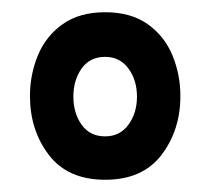

<svg xmlns="http://www.w3.org/2000/svg" viewBox="-20 -740 344 314"><path d="M152 -446Q91 -446 60 -486.5Q29 -527 29 -583Q29 -618 42 -649.5Q55 -681 82.5 -700.5Q110 -720 152 -720Q194 -720 221.5 -700.5Q249 -681 262 -649.5Q275 -618 275 -583Q275 -527 244 -486.5Q213 -446 152 -446ZM152 -517Q176 -517 190 -536Q204 -555 204 -582Q204 -609 190 -628Q176 -647 152 -647Q127 -647 113.5 -628Q100 -609 100 -582Q100 -555 113.5 -536Q127 -517 152 -517Z"/></svg>

Font: Georama Medium
Style: Regular
Weight: 500
Designer: Jean-Baptiste Levee
Foundry: Production Type
Version: Version 1.000